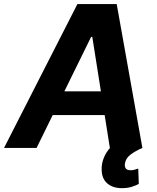

<svg xmlns="http://www.w3.org/2000/svg" viewBox="-58 -748 793 971"><path d="M127 0H-37.6L333.5 -727.5H532.2L662.1 0H497.6L408.7 -561.5H402.8ZM164.6 -286.1H553.7L533.2 -166H143.6ZM559.1 203.6Q512.2 203.6 484.4 179.4Q456.5 155.3 456.1 109.9Q455.1 80.6 466.6 51.3Q478 22 500.7 -2.4Q523.4 -26.9 557.1 -41L662.1 0Q626.5 15.6 602.5 33.7Q578.6 51.8 574.2 77.1Q570.8 94.2 578.1 103.8Q585.4 113.3 602.5 112.8Q614.3 113.3 624 109.9Q633.8 106.4 641.1 104.5L644 182.1Q629.9 189.9 608.2 196.8Q586.4 203.6 559.1 203.6Z"/></svg>

Font: Inter Tight
Style: Bold Italic
Weight: 700
Italic angle: -9.39999°
Designer: Rasmus Andersson
Foundry: rsms
Version: Version 3.004